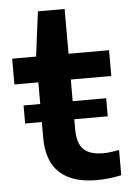

<svg xmlns="http://www.w3.org/2000/svg" viewBox="-53 -780 567 831"><g transform="rotate(-5 230.0 -365.0)"><path d="M441 -111.5V-2Q387.5 10 333.5 10Q228 10 173.2 -40.5Q118.5 -91 118.5 -193V-261H46V-339.5H118.5V-433.5H14.5V-545.5H118.5L143.5 -740H259.5V-545.5H435.5V-433.5H259.5V-339.5H405V-261H259.5V-219.5Q259.5 -156.5 286.5 -130Q313.5 -103.5 371.5 -103.5Q399.5 -103.5 441 -111.5Z"/></g></svg>

Font: Encode Sans Expanded SemiBold
Style: Regular
Weight: 600
Width: 7
Designer: Multiple Designers
Foundry: Impallari Type
Version: Version 2.000